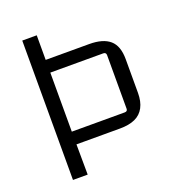

<svg xmlns="http://www.w3.org/2000/svg" viewBox="-119 -728 746 822"><g transform="rotate(-20 254.0 -317.5)"><path d="M141 0H74V-635H140V-511L126 -523H338Q401 -523 432 -496Q463 -469 463 -409V-255Q463 -216 449 -189.5Q435 -163 407.5 -150.5Q380 -138 338 -138H127L140 -152ZM140 -479V-182L127 -196H381Q394 -196 394 -208V-452Q394 -465 381 -465H127Z"/></g></svg>

Font: Gemunu Libre ExtraLight Light
Style: Regular
Weight: 300
Version: Version 1.100